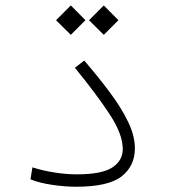

<svg xmlns="http://www.w3.org/2000/svg" viewBox="-20 -690 626 711"><path d="M262.2 1.5Q220.7 1.5 173.6 -5.4Q126.5 -12.2 92.8 -25.9L100.1 -70.3Q137.7 -58.1 181.2 -51.3Q224.6 -44.4 264.6 -44.4Q356.9 -44.4 395.8 -69.8Q434.6 -95.2 434.6 -138.2Q434.6 -193.8 384 -270Q333.5 -346.2 257.3 -439L292 -465.8Q345.2 -403.8 387.7 -346.7Q430.2 -289.6 454.8 -238Q479.5 -186.5 479.5 -140.6Q479.5 -75.7 430.7 -37.1Q381.8 1.5 262.2 1.5ZM364.3 -561 309.6 -615.2 364.3 -669.9 418.5 -615.2ZM242.2 -561 187.5 -615.2 242.2 -669.9 296.4 -615.2Z"/></svg>

Font: Cascadia Mono NF ExtraLight
Style: Regular
Weight: 200
Monospace: yes
Designer: Aaron Bell
Foundry: Saja Typeworks
Version: Version 2404.023; ttfautohint (v1.8.4)